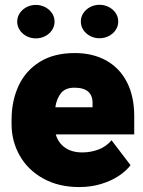

<svg xmlns="http://www.w3.org/2000/svg" viewBox="-20 -755 586 785"><path d="M27.3 0ZM528.8 -205.6H208Q218.3 -170.4 246.3 -151.1Q274.4 -131.8 315.9 -131.8Q351.1 -131.8 382.6 -143.6Q414.1 -155.3 436 -181.6L513.7 -79.6Q496.1 -56.2 465.6 -35.9Q435.1 -15.6 393.6 -2.9Q352.1 9.8 304.2 9.8Q219.2 9.8 156.2 -25.4Q93.3 -60.5 60.3 -119.4Q27.3 -178.2 27.3 -247.1V-265.1Q27.3 -341.8 55.7 -403.6Q84 -465.3 142.1 -501.7Q200.2 -538.1 285.6 -538.1Q359.9 -538.1 414.8 -507.3Q469.7 -476.6 499.3 -418.5Q528.8 -360.4 528.8 -280.3ZM284.2 -396.5Q248 -396.5 230 -375Q211.9 -353.5 206.1 -316.4H358.4V-330.6Q360.4 -396.5 284.2 -396.5ZM463.4 -667Q463.4 -647.9 452.9 -632.3Q442.4 -616.7 424.8 -607.7Q407.2 -598.6 386.7 -598.6Q366.2 -598.6 348.9 -607.7Q331.5 -616.7 321 -632.3Q310.5 -647.9 310.5 -667Q310.5 -686 321 -701.7Q331.5 -717.3 348.9 -726.3Q366.2 -735.4 386.7 -735.4Q407.2 -735.4 424.8 -726.3Q442.4 -717.3 452.9 -701.7Q463.4 -686 463.4 -667ZM203.1 -666.5Q203.1 -647.5 192.6 -631.8Q182.1 -616.2 164.6 -607.2Q147 -598.1 126.5 -598.1Q106 -598.1 88.6 -607.2Q71.3 -616.2 60.8 -631.8Q50.3 -647.5 50.3 -666.5Q50.3 -685.5 60.8 -701.2Q71.3 -716.8 88.6 -725.8Q106 -734.9 126.5 -734.9Q147 -734.9 164.6 -725.8Q182.1 -716.8 192.6 -701.2Q203.1 -685.5 203.1 -666.5Z"/></svg>

Font: Heebo Black
Style: Regular
Weight: 900
Designer: Oded Ezer
Foundry: Meir Sadan
Version: Version 2.001; ttfautohint (v1.5.14-ce02) -l 8 -r 50 -G 200 